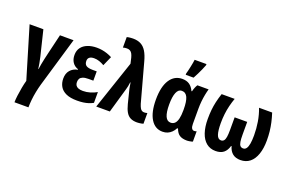

<svg xmlns="http://www.w3.org/2000/svg" viewBox="-119 -1231 2919 1925"><g transform="rotate(20 1340.5 -269.0)"><path d="M314 -14Q303 25 294 70Q285 115 280.5 159Q276 203 276 240H127Q127 211 132.5 167.5Q138 124 146.5 78.5Q155 33 165 -2L2 -547H149L199 -341Q207 -311 214.5 -278Q222 -245 228 -213.5Q234 -182 237 -155H240Q243 -178 248 -207Q253 -236 260.5 -268.5Q268 -301 276 -336L326 -547H471Z M796 -333V-234H745Q707 -234 685.5 -225.5Q664 -217 655 -202Q646 -187 646 -165Q646 -144 655 -130Q664 -116 683 -108.5Q702 -101 732 -101Q771 -101 809 -112.5Q847 -124 878 -142V-27Q854 -14 829 -6Q804 2 774.5 6Q745 10 709 10Q637 10 592 -10.5Q547 -31 526 -67.5Q505 -104 505 -152Q505 -206 534 -240Q563 -274 613 -284V-289Q573 -302 551.5 -334Q530 -366 530 -412Q530 -459 553.5 -491Q577 -523 620 -540Q663 -557 717 -557Q746 -557 773.5 -552.5Q801 -548 828 -539Q855 -530 882 -516L837 -414Q810 -430 783 -439Q756 -448 728 -448Q696 -448 679 -435Q662 -422 662 -397Q662 -362 683.5 -347.5Q705 -333 753 -333Z M912 0 1088 -521 1074 -581Q1068 -604 1059.5 -620Q1051 -636 1037.5 -644.5Q1024 -653 1003 -653Q992 -653 981 -651.5Q970 -650 961 -647V-759Q970 -762 981 -763.5Q992 -765 1004 -766Q1016 -767 1027 -767Q1076 -767 1110.5 -749Q1145 -731 1169 -692Q1193 -653 1210 -589L1322 -179Q1331 -151 1339.5 -136Q1348 -121 1359 -115Q1370 -109 1383 -109Q1392 -109 1400 -110.5Q1408 -112 1416 -114V0Q1408 3 1396.5 5Q1385 7 1372.5 8.5Q1360 10 1349 10Q1308 10 1279.5 -4Q1251 -18 1232.5 -49.5Q1214 -81 1201 -132L1170 -256Q1167 -267 1164.5 -278.5Q1162 -290 1160 -301Q1158 -312 1156.5 -323Q1155 -334 1153 -344H1149Q1147 -324 1143 -303.5Q1139 -283 1134 -267L1057 0Z M1667 -103Q1694 -103 1711.5 -120.5Q1729 -138 1737.5 -174Q1746 -210 1746 -265V-272Q1746 -358 1727 -400Q1708 -442 1665 -442Q1629 -442 1610.5 -397.5Q1592 -353 1592 -270Q1592 -186 1610.5 -144.5Q1629 -103 1667 -103ZM1621 10Q1541 10 1495.5 -63.5Q1450 -137 1450 -271Q1450 -409 1498 -482.5Q1546 -556 1630 -556Q1676 -556 1706.5 -535Q1737 -514 1756 -472H1762Q1767 -494 1775 -513.5Q1783 -533 1792 -547H1912Q1904 -520 1897 -484.5Q1890 -449 1886 -410Q1882 -371 1882 -331V-168Q1882 -136 1891.5 -121Q1901 -106 1917 -106Q1924 -106 1931.5 -107.5Q1939 -109 1943 -111V-2Q1940 1 1928.5 3.5Q1917 6 1904.5 8Q1892 10 1884 10Q1832 10 1803 -9Q1774 -28 1758 -73H1749Q1736 -47 1717 -28.5Q1698 -10 1674.5 0Q1651 10 1621 10ZM1646 -620Q1650 -633 1655 -654Q1660 -675 1665 -699Q1670 -723 1674 -744.5Q1678 -766 1679 -778H1805V-766Q1796 -742 1784 -715Q1772 -688 1758.5 -660.5Q1745 -633 1730 -606H1646Z M2590 -547Q2606 -497 2616 -452Q2626 -407 2631 -361.5Q2636 -316 2636 -265Q2636 -181 2614.5 -118.5Q2593 -56 2552 -23Q2511 10 2452 10Q2401 10 2369 -15.5Q2337 -41 2323 -91H2318Q2304 -41 2272.5 -15.5Q2241 10 2187 10Q2129 10 2088 -23.5Q2047 -57 2026 -119Q2005 -181 2005 -265Q2005 -318 2009.5 -362.5Q2014 -407 2024 -451.5Q2034 -496 2051 -547H2190Q2175 -505 2164 -460.5Q2153 -416 2147.5 -368.5Q2142 -321 2142 -271Q2142 -191 2156 -150Q2170 -109 2202 -109Q2221 -109 2232.5 -122Q2244 -135 2248.5 -163.5Q2253 -192 2253 -237V-373H2387V-237Q2387 -190 2391.5 -162Q2396 -134 2407.5 -121.5Q2419 -109 2439 -109Q2460 -109 2473 -127.5Q2486 -146 2492 -181.5Q2498 -217 2498 -269Q2498 -341 2486.5 -411.5Q2475 -482 2450 -547Z"/></g></svg>

Font: Noto Sans Display Condensed
Style: Bold
Weight: 700
Width: 3
Designer: Monotype Design Team
Foundry: Monotype Imaging Inc.
Version: Version 2.003